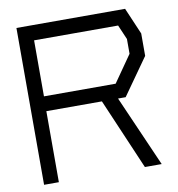

<svg xmlns="http://www.w3.org/2000/svg" viewBox="-79 -772 784 844"><g transform="rotate(-10 313.0 -350.0)"><path d="M470 -317H436L575 0H500L364 -317H116V0H50V-700H535L586 -581V-481ZM520 -568 492 -633H117V-383H437L520 -502Z"/></g></svg>

Font: Turret Road Medium
Style: Regular
Weight: 500
Designer: Noponies
Foundry: Noponies
Version: Version 1.001; ttfautohint (v1.8)